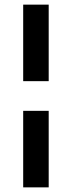

<svg xmlns="http://www.w3.org/2000/svg" viewBox="-20 -728 310 828"><path d="M80 -378V-708H190V-378ZM80 80V-250H190V80Z"/></svg>

Font: Rowdies Light
Style: Regular
Weight: 300
Designer: Jaikishan Patel
Version: Version 1.000; ttfautohint (v1.8.3)